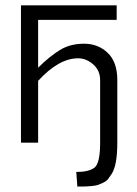

<svg xmlns="http://www.w3.org/2000/svg" viewBox="-20 -535 514 720"><path d="M58.6 -515.1H417.5V-460.4H123V-281.2Q166 -323.7 204.6 -347.4Q243.2 -371.1 295.4 -371.1Q347.7 -371.1 383.8 -336.9Q419.9 -302.7 419.9 -234.4V0Q419.9 83.5 399.4 116.2Q391.6 128.4 385.3 136.5Q378.9 144.5 366.9 150.1Q355 155.8 347.2 158.4Q339.4 161.1 324.2 162.6Q303.7 164.6 287.6 164.6H270L266.1 109.9Q313.5 109.9 334.5 93.5Q355.5 77.1 355.5 0V-234.4Q355.5 -271 329.3 -293.7Q303.2 -316.4 272.9 -316.4Q200.7 -316.4 123 -231.9V0H58.6Z"/></svg>

Font: News Cycle
Style: Regular
Weight: 500
Version: Version 0.5.2